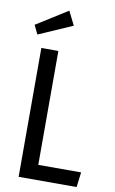

<svg xmlns="http://www.w3.org/2000/svg" viewBox="-99 -960 604 1011"><g transform="rotate(10 203.0 -454.0)"><path d="M167 -80H396L386 0H76V-689H167ZM224 -834 43 -755 20 -803 187 -908Z"/></g></svg>

Font: Fira Sans Compressed
Style: Regular
Weight: 400
Width: 1
Designer: bBox Type GmbH & Carrois Corporate GbR & Edenspiekermann AG
Foundry: bBox Type GmbH & Carrois Corporate GbR & Edenspiekermann AG
Version: Version 4.301